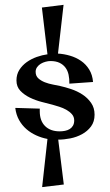

<svg xmlns="http://www.w3.org/2000/svg" viewBox="-20 -743 453 792"><path d="M242.2 -723.1 219.2 -522Q244.1 -520.5 269 -513.2Q293.9 -505.9 314.2 -491.9Q334.5 -478 347.9 -456.3Q361.3 -434.6 363.8 -404.8L266.1 -397.9Q266.6 -417.5 262.9 -434.6Q259.3 -451.7 250 -464.1Q240.7 -476.6 225.6 -483.9Q210.4 -491.2 188 -491.2Q178.7 -491.2 168 -488.3Q157.2 -485.4 148.2 -480Q139.2 -474.6 133.1 -466.1Q127 -457.5 127 -446.8Q127 -429.7 138.2 -419.7Q149.4 -409.7 165 -403.6Q180.7 -397.5 198 -394.3Q215.3 -391.1 228 -388.2Q248.5 -383.8 273.4 -375.5Q298.3 -367.2 319.8 -353.3Q341.3 -339.4 355.7 -318.8Q370.1 -298.3 370.1 -270Q370.1 -241.2 355.5 -221.4Q340.8 -201.7 318.4 -189.5Q295.9 -177.2 269.8 -172.1Q243.7 -167 220.2 -167L243.2 18.1L153.8 28.8L175.8 -169.9Q151.9 -174.3 129.4 -184.6Q106.9 -194.8 88.9 -210.4Q70.8 -226.1 58.6 -248Q46.4 -270 43 -297.9L144 -294.9V-284.2Q144 -244.6 166 -222.9Q188 -201.2 226.1 -201.2Q237.8 -201.2 248.5 -203.4Q259.3 -205.6 267.6 -210.7Q275.9 -215.8 281 -224.6Q286.1 -233.4 286.1 -246.1Q286.1 -261.2 276.6 -272Q267.1 -282.7 253.4 -290.3Q239.7 -297.9 224.4 -302.7Q209 -307.6 196.8 -311Q177.7 -315.9 152.1 -322.5Q126.5 -329.1 103.3 -340.3Q80.1 -351.6 64 -368.4Q47.9 -385.3 47.9 -411.1Q47.9 -436 59.8 -454.8Q71.8 -473.6 90.3 -486.8Q108.9 -500 131.6 -508.1Q154.3 -516.1 175.8 -519L152.8 -711.9Z"/></svg>

Font: Original Surfer
Style: Regular
Weight: 400
Designer: Astigmatic (AOETI)
Foundry: Astigmatic (AOETI)
Version: Version 1.001